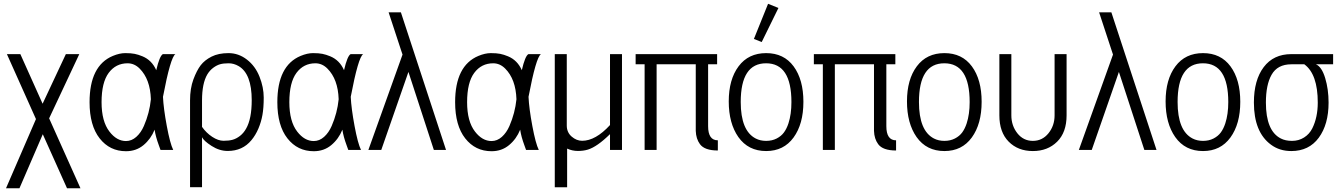

<svg xmlns="http://www.w3.org/2000/svg" viewBox="-20 -806 7198 1032"><path d="M12.2 206.1 173.3 -166 17.1 -515.1H89.4L209 -248.5L334 -515.1H406.2L244.1 -169.9L412.6 206.1H340.3L210 -84.5L84.5 206.1Z M811 -108.9Q791 -59.1 751.5 -26.1Q711.9 6.8 657.2 6.8Q569.8 6.8 515.6 -62.3Q461.4 -131.3 461.4 -256.8Q461.4 -453.1 586.4 -505.4Q622.6 -520.5 653.3 -520.5Q684.1 -520.5 703.6 -516.6Q723.1 -512.7 745.6 -503.4Q796.4 -482.4 819.8 -428.7Q837.9 -505.9 855.5 -515.1H922.9Q896.5 -499 856 -285.6Q858.9 -223.1 876.5 -128.9Q894 -34.7 911.1 0H842.8Q842.3 -2 834 -24.4Q816.4 -71.8 811 -108.9ZM791 -272.5Q787.6 -380.4 730.5 -437.5Q702.1 -465.8 666 -465.8Q602.5 -465.8 564.2 -414.3Q525.9 -362.8 525.9 -256.8Q525.9 -153.3 568.4 -98.6Q607.4 -47.9 657.2 -47.9Q687.5 -47.9 712.6 -70.3Q737.8 -92.8 753.4 -128.9Q783.7 -198.7 791 -272.5Z M1331.5 -52.7Q1283.7 5.4 1204.1 5.4Q1159.2 5.4 1117.2 -21.7Q1075.2 -48.8 1065.9 -68.4V200.2H1001.5V-266.6Q1001.5 -330.6 1019.5 -379.2Q1037.6 -427.7 1058.8 -455.3Q1080.1 -482.9 1117.2 -501.7Q1154.3 -520.5 1208.3 -520.5Q1262.2 -520.5 1307.1 -485.8Q1352.1 -451.2 1374.8 -394Q1397.5 -336.9 1397.5 -281.7Q1397.5 -226.6 1390.6 -188.2Q1383.8 -149.9 1368.7 -114.5Q1353.5 -79.1 1331.5 -52.7ZM1065.9 -124Q1088.4 -91.8 1120.6 -70.6Q1152.8 -49.3 1181.9 -49.3Q1210.9 -49.3 1230.7 -54.9Q1250.5 -60.5 1269.8 -75.4Q1289.1 -90.3 1302.7 -114.3Q1333 -167 1333 -267.1Q1333 -409.7 1262.7 -450.7Q1236.8 -465.8 1209 -465.8Q1181.2 -465.8 1163.1 -460.7Q1145 -455.6 1126.5 -441.9Q1107.9 -428.2 1094.7 -406.7Q1065.9 -358.4 1065.9 -266.6Z M1820.3 -108.9Q1800.3 -59.1 1760.7 -26.1Q1721.2 6.8 1666.5 6.8Q1579.1 6.8 1524.9 -62.3Q1470.7 -131.3 1470.7 -256.8Q1470.7 -453.1 1595.7 -505.4Q1631.8 -520.5 1662.6 -520.5Q1693.4 -520.5 1712.9 -516.6Q1732.4 -512.7 1754.9 -503.4Q1805.7 -482.4 1829.1 -428.7Q1847.2 -505.9 1864.7 -515.1H1932.1Q1905.8 -499 1865.2 -285.6Q1868.2 -223.1 1885.7 -128.9Q1903.3 -34.7 1920.4 0H1852.1Q1851.6 -2 1843.3 -24.4Q1825.7 -71.8 1820.3 -108.9ZM1800.3 -272.5Q1796.9 -380.4 1739.7 -437.5Q1711.4 -465.8 1675.3 -465.8Q1611.8 -465.8 1573.5 -414.3Q1535.2 -362.8 1535.2 -256.8Q1535.2 -153.3 1577.6 -98.6Q1616.7 -47.9 1666.5 -47.9Q1696.8 -47.9 1721.9 -70.3Q1747.1 -92.8 1762.7 -128.9Q1793 -198.7 1800.3 -272.5Z M1960 0 2143.6 -512.7Q2143.1 -513.2 2136.2 -534.7L2068.8 -739.7H2134.8L2377.4 0H2312L2175.3 -419.4L2029.3 0Z M2775.9 -108.9Q2755.9 -59.1 2716.3 -26.1Q2676.8 6.8 2622.1 6.8Q2534.7 6.8 2480.5 -62.3Q2426.3 -131.3 2426.3 -256.8Q2426.3 -453.1 2551.3 -505.4Q2587.4 -520.5 2618.2 -520.5Q2648.9 -520.5 2668.5 -516.6Q2688 -512.7 2710.4 -503.4Q2761.2 -482.4 2784.7 -428.7Q2802.7 -505.9 2820.3 -515.1H2887.7Q2861.3 -499 2820.8 -285.6Q2823.7 -223.1 2841.3 -128.9Q2858.9 -34.7 2876 0H2807.6Q2807.1 -2 2798.8 -24.4Q2781.2 -71.8 2775.9 -108.9ZM2755.9 -272.5Q2752.4 -380.4 2695.3 -437.5Q2667 -465.8 2630.9 -465.8Q2567.4 -465.8 2529.1 -414.3Q2490.7 -362.8 2490.7 -256.8Q2490.7 -153.3 2533.2 -98.6Q2572.3 -47.9 2622.1 -47.9Q2652.3 -47.9 2677.5 -70.3Q2702.6 -92.8 2718.3 -128.9Q2748.5 -198.7 2755.9 -272.5Z M2961.9 200.7V-515.1H3026.4V-131.3Q3026.4 -94.7 3052.5 -72Q3078.6 -49.3 3108.9 -49.3Q3181.2 -49.3 3258.8 -133.8V-515.1H3323.2V0H3258.8V-85Q3189.5 -17.1 3140.1 -2Q3116.2 5.4 3086.2 5.4Q3056.2 5.4 3028.3 -7.3V200.7Z M3786.1 -460.4V-127.9Q3786.1 -51.8 3838.4 -51.8V2.9Q3767.1 2.9 3742.2 -31.2Q3721.2 -59.6 3719.7 -102.5Q3719.7 -111.3 3719.7 -127.9V-460.4H3509.3V0H3444.8V-460.4H3396.5V-515.1H3834.5V-460.4Z M4032.2 -596.7 4108.4 -785.6 4164.1 -763.2 4074.2 -580.1ZM4098.1 5.9Q4002 5.9 3948.7 -69.3Q3897 -143.1 3897 -261Q3897 -378.9 3950 -449.7Q4002.9 -520.5 4098.1 -520.5Q4193.4 -520.5 4245.8 -449.2Q4298.3 -377.9 4298.3 -258.8Q4298.3 -139.6 4245.4 -66.9Q4192.4 5.9 4098.1 5.9ZM3961.4 -257.8Q3961.4 -103 4042 -61.5Q4066.4 -48.8 4098.1 -48.8Q4129.9 -48.8 4154.5 -61.5Q4179.2 -74.2 4193.8 -94.2Q4208.5 -114.3 4217.8 -142.6Q4233.9 -191.9 4233.9 -257.3Q4233.9 -465.8 4097.7 -465.8Q3961.4 -465.8 3961.4 -257.8Z M4744.1 -460.4V-127.9Q4744.1 -51.8 4796.4 -51.8V2.9Q4725.1 2.9 4700.2 -31.2Q4679.2 -59.6 4677.7 -102.5Q4677.7 -111.3 4677.7 -127.9V-460.4H4467.3V0H4402.8V-460.4H4354.5V-515.1H4792.5V-460.4Z M5056.2 5.9Q4960 5.9 4906.7 -69.3Q4855 -143.1 4855 -261Q4855 -378.9 4908 -449.7Q4960.9 -520.5 5056.2 -520.5Q5151.4 -520.5 5203.9 -449.2Q5256.3 -377.9 5256.3 -258.8Q5256.3 -139.6 5203.4 -66.9Q5150.4 5.9 5056.2 5.9ZM4919.4 -257.8Q4919.4 -103 5000 -61.5Q5024.4 -48.8 5056.2 -48.8Q5087.9 -48.8 5112.5 -61.5Q5137.2 -74.2 5151.9 -94.2Q5166.5 -114.3 5175.8 -142.6Q5191.9 -191.9 5191.9 -257.3Q5191.9 -465.8 5055.7 -465.8Q4919.4 -465.8 4919.4 -257.8Z M5351.6 -186V-515.1H5416V-186Q5416 -130.9 5448.2 -89.8Q5480.5 -48.8 5531.5 -48.8Q5582.5 -48.8 5615.5 -89.6Q5648.4 -130.4 5648.4 -186V-515.1H5712.9V-186Q5712.9 -94.7 5662.1 -44.4Q5611.3 5.9 5531.5 5.9Q5451.7 5.9 5401.6 -44.7Q5351.6 -95.2 5351.6 -186Z M5778.8 0 5962.4 -512.7Q5961.9 -513.2 5955.1 -534.7L5887.7 -739.7H5953.6L6196.3 0H6130.9L5994.1 -419.4L5848.1 0Z M6446.3 5.9Q6350.1 5.9 6296.9 -69.3Q6245.1 -143.1 6245.1 -261Q6245.1 -378.9 6298.1 -449.7Q6351.1 -520.5 6446.3 -520.5Q6541.5 -520.5 6594 -449.2Q6646.5 -377.9 6646.5 -258.8Q6646.5 -139.6 6593.5 -66.9Q6540.5 5.9 6446.3 5.9ZM6309.6 -257.8Q6309.6 -103 6390.1 -61.5Q6414.6 -48.8 6446.3 -48.8Q6478 -48.8 6502.7 -61.5Q6527.3 -74.2 6542 -94.2Q6556.6 -114.3 6565.9 -142.6Q6582 -191.9 6582 -257.3Q6582 -465.8 6445.8 -465.8Q6309.6 -465.8 6309.6 -257.8Z M7053.2 -460.4Q7084.5 -446.8 7102.8 -386.5Q7121.1 -326.2 7121.1 -254.4Q7121.1 -137.2 7068.4 -65.7Q7015.6 5.9 6920.9 5.9Q6857.4 5.9 6811.5 -28.3Q6719.7 -95.7 6719.7 -254.9Q6719.7 -375.5 6772.5 -445.3Q6825.2 -515.1 6920.9 -515.1H7145.5V-460.4ZM6920.9 -460.4Q6846.2 -460.4 6814.5 -403.8Q6784.2 -350.1 6784.2 -254.9Q6784.2 -102.1 6864.7 -61.5Q6889.2 -48.8 6924.8 -48.8Q6960.4 -48.8 6989.3 -66.9Q7018.1 -85 7033.7 -116.2Q7063 -175.3 7063 -254.4Q7063 -407.7 6990.7 -460.4Z"/></svg>

Font: News Cycle
Style: Regular
Weight: 500
Version: Version 0.5.2